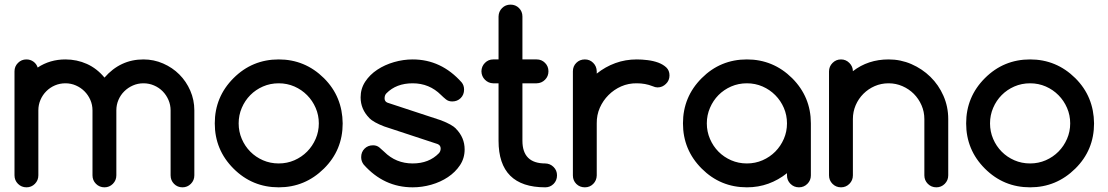

<svg xmlns="http://www.w3.org/2000/svg" viewBox="-20 -801 4737 821"><path d="M811 -51.3Q811 -29.8 796.1 -14.9Q781.2 0 760.3 0Q738.8 0 724.1 -14.9Q709.5 -29.8 709.5 -51.3V-329.1Q709.5 -352.5 700.4 -373.5Q691.4 -394.5 675.8 -410.4Q660.2 -426.3 638.9 -435.5Q617.7 -444.8 593.3 -444.8Q569.3 -444.8 548.3 -435.5Q527.3 -426.3 511.5 -410.6Q495.6 -395 486.6 -374Q477.5 -353 477.5 -329.1V-51.3Q477.5 -29.8 462.6 -14.9Q447.8 0 426.8 0Q405.3 0 390.4 -14.9Q375.5 -29.8 375.5 -51.3V-329.1Q375.5 -353 366.2 -374Q356.9 -395 341.3 -410.6Q325.7 -426.3 304.7 -435.5Q283.7 -444.8 259.8 -444.8Q235.8 -444.8 214.8 -435.8Q193.8 -426.8 178 -410.9Q162.1 -395 153.1 -374Q144 -353 144 -329.1V-51.3Q144 -29.8 129.2 -14.9Q114.3 0 93.3 0Q71.8 0 56.9 -14.9Q42 -29.8 42 -51.3V-496.1Q42 -517.1 56.9 -532Q71.8 -546.9 92.8 -546.9Q109.9 -546.9 123 -537.4Q136.2 -527.8 141.1 -512.2Q193.4 -546.9 259.8 -546.9Q308.6 -546.9 351.6 -527.6Q394.5 -508.3 426.8 -469.2Q494.6 -546.9 593.3 -546.9Q637.7 -546.9 677.5 -529.5Q717.3 -512.2 746.8 -482.7Q776.4 -453.1 793.7 -413.3Q811 -373.5 811 -329.1Z M1171.9 -444.8Q1135.7 -444.8 1104.5 -431.2Q1073.2 -417.5 1050.3 -394.3Q1027.3 -371.1 1013.9 -339.8Q1000.5 -308.6 1000.5 -273.4Q1000.5 -238.3 1013.9 -207Q1027.3 -175.8 1050.3 -152.6Q1073.2 -129.4 1104.5 -115.7Q1135.7 -102.1 1171.9 -102.1Q1207.5 -102.1 1238.8 -115.7Q1270 -129.4 1293.2 -152.8Q1316.4 -176.3 1329.8 -207.3Q1343.3 -238.3 1343.3 -273.4Q1343.3 -308.6 1329.8 -339.6Q1316.4 -370.6 1293.2 -394Q1270 -417.5 1238.8 -431.2Q1207.5 -444.8 1171.9 -444.8ZM1445.3 -273.4Q1445.3 -159.2 1365.2 -80.1Q1284.2 0 1171.9 0Q1058.6 0 978.5 -80.1Q898.4 -160.2 898.4 -273.4Q898.4 -386.7 978.5 -466.8Q1058.6 -546.9 1171.9 -546.9Q1284.2 -546.9 1365.2 -466.8Q1405.3 -426.8 1425 -378.4Q1444.8 -330.1 1445.3 -273.4Z M1623 -260.3Q1577.1 -277.8 1558.6 -296.4H1559.1Q1522 -334 1522 -384.8Q1522 -421.9 1541.7 -451.9Q1561.5 -481.9 1593.3 -502.9Q1625 -523.9 1664.8 -535.4Q1704.6 -546.9 1744.6 -546.9Q1866.7 -546.9 1954.1 -448.7Q1964.4 -436 1964.4 -418Q1964.4 -396 1950 -381.6Q1935.5 -367.2 1913.6 -367.2Q1897.9 -367.2 1887 -376Q1876 -384.8 1865.7 -395Q1815.9 -444.8 1744.6 -444.8Q1674.3 -444.8 1632.3 -401.9Q1624.5 -394 1624.5 -380.4Q1624.5 -366.7 1637.2 -361.8L1865.7 -286.6Q1913.6 -268.1 1930.2 -250.5H1929.7Q1966.8 -212.9 1966.8 -162.1Q1966.8 -124.5 1947 -94.7Q1927.2 -64.9 1895.5 -43.7Q1863.8 -22.5 1824.2 -11.2Q1784.7 0 1744.6 0Q1621.6 0 1535.2 -97.2Q1524.4 -111.3 1524.4 -128.9Q1524.4 -150.9 1538.8 -165.3Q1553.2 -179.7 1575.2 -179.7Q1591.3 -179.7 1602.5 -170.2Q1613.8 -160.6 1623 -151.9Q1672.9 -102.1 1744.6 -102.1Q1814.5 -102.1 1856.9 -146Q1864.3 -154.3 1864.3 -166Q1864.3 -179.7 1851.1 -185.1Z M2088.9 -546.9H2111.8V-730.5Q2112.3 -752 2127 -766.6Q2141.6 -781.2 2163.1 -781.2Q2184.6 -781.2 2199.2 -766.6Q2213.9 -752 2213.9 -730.5V-546.9H2274.9Q2295.9 -546.9 2310.5 -532.2Q2325.2 -517.6 2325.2 -496.1Q2325.2 -474.6 2310.5 -460Q2295.9 -445.3 2274.9 -444.8H2213.9V-199.2Q2213.9 -102.1 2311.5 -102.1Q2332.5 -101.6 2347.2 -86.9Q2361.8 -72.3 2361.8 -51.3Q2361.8 -29.3 2347.2 -14.6Q2332.5 0 2311.5 0Q2111.8 0 2111.8 -199.2V-444.8H2088.9Q2068.4 -445.3 2053.7 -460Q2039.1 -474.6 2038.6 -496.1Q2039.1 -517.6 2053.7 -532.2Q2068.4 -546.9 2088.9 -546.9Z M2531.7 -496.1V-486.3Q2568.4 -515.6 2611.3 -531.2Q2654.3 -546.9 2703.1 -546.9Q2724.6 -546.9 2749 -543.9Q2773.4 -541 2794.9 -533.2Q2815.4 -525.4 2829.1 -512.7Q2842.8 -499.5 2842.8 -478.5Q2842.8 -467.8 2838.9 -458.5Q2835 -449.2 2827.6 -442.4Q2820.8 -435.5 2811.5 -431.2Q2802.2 -427.2 2791.5 -427.2Q2782.2 -427.2 2770 -432.6Q2739.3 -444.8 2703.1 -444.8Q2667.5 -445.3 2636.2 -431.6Q2605.5 -418 2582 -394.5Q2558.6 -371.1 2544.9 -340.3Q2531.2 -309.1 2531.7 -273.4V-50.8Q2531.2 -29.3 2516.6 -14.6Q2502 0 2481 0Q2459 0 2444.3 -14.6Q2429.7 -29.3 2429.7 -50.8V-496.1Q2429.7 -517.6 2444.3 -532.2Q2459 -546.9 2481 -546.9Q2502 -546.9 2516.6 -532.2Q2531.2 -517.6 2531.7 -496.1Z M3345.2 -50.8V-60.5Q3308.6 -31.2 3265.6 -15.6Q3222.7 0 3173.8 0Q3060.5 0 2980.5 -80.1Q2900.4 -160.2 2900.4 -273.4Q2900.4 -386.7 2980.5 -466.8Q3060.5 -546.9 3173.8 -546.9Q3286.1 -546.9 3367.2 -466.8Q3447.3 -386.7 3447.3 -273.4V-50.8Q3447.3 -29.8 3432.4 -14.9Q3417.5 0 3396.5 0Q3375 0 3360.1 -14.9Q3345.2 -29.8 3345.2 -50.8ZM3173.8 -444.8Q3137.7 -444.8 3106.4 -431.2Q3075.2 -417.5 3052.2 -394.3Q3029.3 -371.1 3015.9 -339.8Q3002.4 -308.6 3002.4 -273.4Q3002.4 -238.3 3015.9 -207Q3029.3 -175.8 3052.2 -152.6Q3075.2 -129.4 3106.4 -115.7Q3137.7 -102.1 3173.8 -102.1Q3209.5 -102.1 3240.7 -115.7Q3272 -129.4 3295.2 -152.8Q3318.4 -176.3 3331.8 -207.3Q3345.2 -238.3 3345.2 -273.4Q3345.2 -308.6 3331.8 -339.6Q3318.4 -370.6 3295.2 -394Q3272 -417.5 3240.7 -431.2Q3209.5 -444.8 3173.8 -444.8Z M3627 -496.6Q3691.9 -546.9 3779.8 -546.9Q3831.1 -546.9 3877.2 -526.9Q3923.3 -506.8 3958.5 -472.4Q3993.7 -438 4014.2 -391.4Q4034.7 -344.7 4034.7 -292V-51.3Q4034.7 -29.8 4019.8 -14.9Q4004.9 0 3983.9 0Q3962.4 0 3947.5 -14.9Q3932.6 -29.8 3932.6 -51.3V-292Q3932.6 -323.2 3920.4 -351.1Q3908.2 -378.9 3887.5 -399.7Q3866.7 -420.4 3838.9 -432.6Q3811 -444.8 3779.8 -444.8Q3748 -444.8 3720.5 -432.9Q3692.9 -420.9 3671.9 -399.9Q3650.9 -378.9 3638.9 -351.1Q3627 -323.2 3627 -292V-51.3Q3627 -29.8 3612.1 -14.9Q3597.2 0 3576.2 0Q3554.7 0 3539.8 -14.9Q3524.9 -29.8 3524.9 -51.3V-495.6Q3524.9 -516.6 3539.8 -531.7Q3554.7 -546.9 3576.2 -546.9Q3597.2 -546.9 3612.1 -531.7Q3627 -516.6 3627 -496.6Z M4384.8 -444.8Q4348.6 -444.8 4317.4 -431.2Q4286.1 -417.5 4263.2 -394.3Q4240.2 -371.1 4226.8 -339.8Q4213.4 -308.6 4213.4 -273.4Q4213.4 -238.3 4226.8 -207Q4240.2 -175.8 4263.2 -152.6Q4286.1 -129.4 4317.4 -115.7Q4348.6 -102.1 4384.8 -102.1Q4420.4 -102.1 4451.7 -115.7Q4482.9 -129.4 4506.1 -152.8Q4529.3 -176.3 4542.7 -207.3Q4556.2 -238.3 4556.2 -273.4Q4556.2 -308.6 4542.7 -339.6Q4529.3 -370.6 4506.1 -394Q4482.9 -417.5 4451.7 -431.2Q4420.4 -444.8 4384.8 -444.8ZM4658.2 -273.4Q4658.2 -159.2 4578.1 -80.1Q4497.1 0 4384.8 0Q4271.5 0 4191.4 -80.1Q4111.3 -160.2 4111.3 -273.4Q4111.3 -386.7 4191.4 -466.8Q4271.5 -546.9 4384.8 -546.9Q4497.1 -546.9 4578.1 -466.8Q4618.2 -426.8 4637.9 -378.4Q4657.7 -330.1 4658.2 -273.4Z"/></svg>

Font: Comfortaa
Style: Bold
Weight: 700
Designer: Johan Aakerlund
Foundry: Johan Aakerlund
Version: Version 2.001; ttfautohint (v1.4.1)